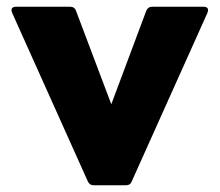

<svg xmlns="http://www.w3.org/2000/svg" viewBox="-20 -551 653 571"><path d="M259 0Q246 0 241 -12L16 -513Q9 -531 29 -531H188Q202 -531 206 -519L311 -241L415 -519Q420 -531 433 -531H584Q604 -531 597 -513L372 -12Q368 0 354 0Z"/></svg>

Font: LINE Seed Sans ExtraBold
Style: Regular
Weight: 800
Designer: LINE VX Design & Dalton Maag Ltd & Sandoll Inc
Foundry: Dalton Maag Ltd
Version: Version 1.003